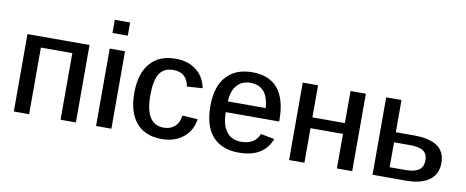

<svg xmlns="http://www.w3.org/2000/svg" viewBox="-64 -1003 3128 1290"><g transform="rotate(10 1500.0 -358.0)"><path d="M173.8 -454.6V0H69.3V-528.3H492.7V0H388.2V-454.6Z M734.9 -724.6V-634.8H630.4V-724.6ZM734.9 -528.3V0H630.4V-528.3Z M1080.1 9.8Q965.8 9.8 905.3 -60.8Q844.7 -131.3 844.7 -263.7Q844.7 -396 905.8 -467Q966.8 -538.1 1080.1 -538.1Q1165 -538.1 1220.9 -494.4Q1276.9 -450.7 1291.5 -374L1185.1 -367.2Q1178.7 -410.2 1152.3 -435.5Q1126 -460.9 1077.1 -460.9Q1013.2 -460.9 983.4 -415.3Q953.6 -369.6 953.6 -266.6Q953.6 -166 984.9 -116.9Q1016.1 -67.9 1078.6 -67.9Q1123 -67.9 1152.8 -93Q1182.6 -118.2 1189.5 -169.4L1294.4 -163.6Q1287.6 -110.8 1258.8 -72Q1230 -33.2 1184.3 -11.7Q1138.7 9.8 1080.1 9.8Z M1472.7 -243.2Q1472.7 -156.7 1507.3 -110.8Q1542 -64.9 1607.4 -64.9Q1657.7 -64.9 1688.5 -85.4Q1719.2 -106 1730.5 -139.6L1824.7 -121.6Q1774.4 9.8 1605.5 9.8Q1487.3 9.8 1425.3 -60.3Q1363.3 -130.4 1363.3 -267.1Q1363.3 -397.9 1425.8 -468Q1488.3 -538.1 1603.5 -538.1Q1719.2 -538.1 1778.1 -466.1Q1836.9 -394 1836.9 -252V-243.2ZM1731.9 -316.4Q1726.1 -393.6 1693.6 -429.7Q1661.1 -465.8 1602.1 -465.8Q1543.5 -465.8 1509.8 -426.3Q1476.1 -386.7 1473.6 -316.4Z M2051.8 -235.8V0H1947.3V-528.3H2051.8V-309.6H2273.4V-528.3H2377.9V0H2273.4V-235.8Z M2745.6 -308.6Q2850.6 -308.6 2904.5 -272Q2958.5 -235.4 2958.5 -157.2Q2958.5 -81.1 2903.1 -40.5Q2847.7 0 2746.1 0H2516.6V-528.3H2621.1V-308.6ZM2621.1 -69.8H2727.5Q2791 -69.8 2820.3 -90.8Q2849.6 -111.8 2849.6 -157.2Q2849.6 -200.2 2821.3 -220Q2793 -239.7 2728 -239.7H2621.1Z"/></g></svg>

Font: Arimo Medium
Style: Regular
Weight: 500
Designer: Steve Matteson
Foundry: Monotype Imaging Inc.
Version: Version 1.33